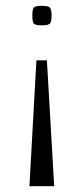

<svg xmlns="http://www.w3.org/2000/svg" viewBox="-20 -496 281 659"><path d="M123 -476Q148 -476 152.5 -468.5Q157 -461 157 -443Q157 -424 152.5 -416.5Q148 -409 123 -409Q99 -409 95 -416.5Q91 -424 91 -443Q91 -461 95 -468.5Q99 -476 123 -476ZM105 -289H141L166 143H81Z"/></svg>

Font: Smooch Sans Thin SemiBold
Style: Regular
Weight: 600
Version: Version 1.010